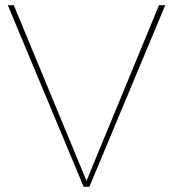

<svg xmlns="http://www.w3.org/2000/svg" viewBox="-20 -719 666 739"><path d="M10 -699H33L313 -23L592 -699H616L324 0H302Z"/></svg>

Font: Alexandria Thin
Style: Regular
Weight: 250
Designer: Mohamed Gaber
Foundry: Kief Type Foundry
Version: Version 5.100